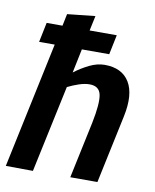

<svg xmlns="http://www.w3.org/2000/svg" viewBox="-81 -772 677 836"><g transform="rotate(10 257.5 -354.5)"><path d="M122 1 2 0 120 -557H51L69 -644H139L150 -697L273 -710L259 -644H379L361 -557H240L218 -451Q248 -474 282.5 -491Q317 -508 350 -508Q427 -508 459.5 -454.5Q492 -401 471 -302L460 -250L407 0H287L340 -250Q358 -338 350.5 -375.5Q343 -413 300 -413Q279 -413 253.5 -404.5Q228 -396 204 -384Z"/></g></svg>

Font: Epunda Sans SemiBold
Style: Italic
Weight: 600
Italic angle: -12.0243°
Designer: Simon Atzbach
Foundry: typofactur
Version: Version 2.204; ttfautohint (v1.8.4.7-5d5b)